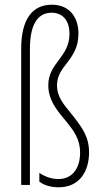

<svg xmlns="http://www.w3.org/2000/svg" viewBox="-20 -785 432 815"><path d="M313 -642C313 -713 274 -765 200 -765C113 -765 70 -697 70 -579V0H107V-577C107 -671 134 -731 199 -731C250 -731 275 -693 275 -642C275 -541 185 -519 185 -423C185 -367 213 -326 255 -277C293 -231 320 -195 320 -137C320 -72 288 -25 228 -25C200 -25 173 -34 147 -51V-14C169 3 200 10 229 10C317 10 358 -57 358 -138C358 -202 332 -240 286 -298C251 -342 222 -371 222 -424C222 -507 313 -530 313 -642Z"/></svg>

Font: Noto Sans Sinhala UI ExtraCondensed ExtraLight
Style: Regular
Weight: 200
Width: 2
Designer: Jelle Bosma - Monotype Design Team
Foundry: Monotype Imaging Inc.
Version: Version 2.006